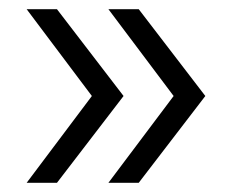

<svg xmlns="http://www.w3.org/2000/svg" viewBox="-20 -472 517 418"><path d="M104 -74H38L180 -263L38 -452H104L249 -263ZM282 -74H216L358 -263L216 -452H282L427 -263Z"/></svg>

Font: MOST Montserrat
Style: Regular
Weight: 400
Designer: Julieta Ulanovsky
Foundry: Julieta Ulanovsky
Version: Version 8.000;March 11, 2024;FontCreator 15.0.0.2926 64-bit